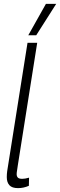

<svg xmlns="http://www.w3.org/2000/svg" viewBox="-20 -961 310 991"><path d="M122 -740H172L72 -108Q70 -92 68 -81Q66 -70 66 -62Q66 -51 72 -44.5Q78 -38 95 -38Q109 -38 130 -44L129 -2Q102 10 73 10Q42 10 28.5 -5Q15 -20 15 -47Q15 -54 15.5 -62Q16 -70 17 -77ZM126 -779 217 -941H270L167 -779Z"/></svg>

Font: Georama Condensed Light
Style: Italic
Weight: 300
Width: 3
Italic angle: -9°
Designer: Jean-Baptiste Levee
Foundry: Production Type
Version: Version 1.000